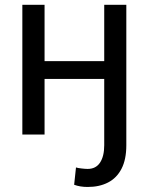

<svg xmlns="http://www.w3.org/2000/svg" viewBox="-20 -548 606 782"><path d="M337 213.5Q306 213.5 282 204.5L289.5 134Q297 136.5 312.2 138.2Q327.5 140 337 140Q370.5 140 387.5 114.2Q404.5 88.5 404.5 43.5V-226.5H161.5V0H71V-528.5H161.5V-299H404.5V-528.5H494.5V43.5Q494.5 101.5 475 139.2Q455.5 177 420.2 195.2Q385 213.5 337 213.5Z"/></svg>

Font: Roberto Sans
Style: Regular
Weight: 400
Designer: Google (font) & Cristiano Sobral (main changes)
Version: Version 1.500; ttfautohint (v1.8.4.7-5d5b-dirty)